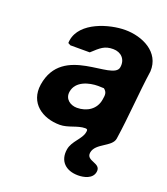

<svg xmlns="http://www.w3.org/2000/svg" viewBox="-136 -629 808 931"><g transform="rotate(20 268.0 -163.5)"><path d="M282 107C272 170 312 207 375 207C404 207 449 198 455 160C463 111 386 130 393 83C401 31 484 21 491 -25C509 -144 516 -269 533 -387C538 -488 439 -534 350 -534C270 -534 128 -494 113 -394C112 -390 112 -381 112 -380L125 -373H225C265 -410 283 -427 327 -427C368 -427 396 -398 389 -356C377 -278 90 -368 55 -145C40 -46 118 7 208 7C251 7 291 -20 330 -20C344 -20 343 -13 341 -3C335 34 289 62 282 107ZM198 -160C207 -218 274 -234 319 -234C324 -234 345 -233 349 -233C368 -218 366 -204 362 -180C354 -127 309 -99 258 -99C224 -99 192 -121 198 -160Z"/></g></svg>

Font: Asimov Print
Style: CIt
Weight: 500
Designer: Google
Version: Version 2.000980: 2014